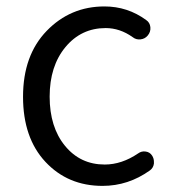

<svg xmlns="http://www.w3.org/2000/svg" viewBox="-20 -574 546 606"><path d="M303.7 12.7Q194.3 12.7 123.5 -63Q52.7 -138.7 52.7 -268.6Q52.7 -399.4 127.4 -476.6Q202.1 -553.7 309.6 -553.7Q382.8 -553.7 441.4 -510.7Q453.1 -502.9 454.6 -488.3Q456.1 -473.6 446.3 -461.9Q437.5 -451.2 423.3 -449.7Q409.2 -448.2 398.4 -457Q358.4 -485.4 313.5 -485.4Q236.3 -485.4 186.5 -425.3Q136.7 -365.2 136.7 -269Q136.7 -172.9 185.1 -113.8Q233.4 -54.7 310.5 -54.7Q364.3 -54.7 416 -89.8Q426.8 -97.7 439.9 -95.7Q453.1 -93.8 460 -83Q465.8 -74.2 465.8 -63.5Q465.8 -60.5 465.8 -57.6Q463.9 -43.9 453.1 -36.1Q384.8 12.7 303.7 12.7Z"/></svg>

Font: Gen Jyuu Gothic P Normal
Style: Regular
Weight: 300
Designer: [Source Han Sans]
Ryoko NISHIZUKA  (kana & ideographs); Paul D. Hunt (Latin, Greek & Cyrillic); Wenlong ZHANG  (bopomofo
Version: Version 1.002.20150607